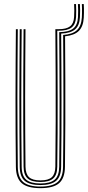

<svg xmlns="http://www.w3.org/2000/svg" viewBox="-20 -948 445 973"><path d="M185 5.5Q119 5.5 90.1 -19.8Q61.2 -45 60.5 -102.8Q59.5 -188.8 59 -275.2Q58.5 -361.8 58.6 -449Q58.8 -536.2 59.2 -624Q59.8 -711.8 60.5 -800H70.2Q69.5 -713.8 68.9 -627.1Q68.2 -540.5 68.2 -453.6Q68.2 -366.8 68.8 -279.2Q69.2 -191.8 70.2 -103Q71 -48 98.2 -25.2Q125.5 -2.5 185 -2.5Q244.5 -2.5 271.6 -25.2Q298.8 -48 299.5 -103Q300.8 -185.2 301.1 -268.2Q301.5 -351.2 301.5 -434.8Q301.5 -518.2 301.1 -602.2Q300.8 -686.2 300 -770.8Q348 -774.5 370.1 -795.4Q392.2 -816.2 394.8 -859.2Q395.5 -870.2 395.6 -882.1Q395.8 -894 395.6 -905.8Q395.5 -917.5 394.8 -927.5H404.5Q405.2 -917.5 405.4 -905.8Q405.5 -894 405.4 -882Q405.2 -870 404.5 -858.5Q402 -814 379.8 -791.6Q357.5 -769.2 309.8 -764Q310.8 -652.8 311 -543.2Q311.2 -433.8 311 -324.2Q310.8 -214.8 309.2 -102.8Q308.5 -45 279.6 -19.8Q250.8 5.5 185 5.5ZM185 -10.2Q130.8 -10.2 105.6 -31.4Q80.5 -52.5 80 -103.2Q79 -189.2 78.5 -275.9Q78 -362.5 78.1 -449.4Q78.2 -536.2 78.8 -624Q79.2 -711.8 80 -800H89.8Q89 -713.2 88.5 -626.6Q88 -540 87.9 -453.1Q87.8 -366.2 88.2 -278.9Q88.8 -191.5 89.8 -103.2Q90.2 -57 112.8 -37.6Q135.2 -18.2 185 -18.2Q234.5 -18.2 257 -37.6Q279.5 -57 280 -103.2Q281.2 -187.5 281.6 -272.2Q282 -357 281.9 -442Q281.8 -527 281.2 -612.8Q280.8 -698.5 280 -785Q328.8 -785.8 351 -803.5Q373.2 -821.2 375.2 -861.2Q376 -877 376 -894.4Q376 -911.8 375 -927.5H385Q386 -911.8 386 -893.8Q386 -875.8 385 -859.8Q382.8 -818.5 360.5 -799.2Q338.2 -780 290 -777.8Q290.8 -692.8 291.1 -608.8Q291.5 -524.8 291.6 -441Q291.8 -357.2 291.4 -273Q291 -188.8 289.8 -103.2Q289.2 -52.5 264.1 -31.4Q239 -10.2 185 -10.2ZM185 -25.8Q139.8 -25.8 119.9 -43.9Q100 -62 99.5 -103.5Q98 -219 97.8 -334.2Q97.5 -449.5 98 -565.8Q98.5 -682 99.5 -800H109.2Q108.5 -713.5 108 -626.5Q107.5 -539.5 107.4 -452.2Q107.2 -365 107.8 -277.8Q108.2 -190.5 109.2 -103.5Q109.8 -66.5 127.2 -50.1Q144.8 -33.8 185 -33.8Q225.2 -33.8 242.6 -50.1Q260 -66.5 260.5 -103.5Q262 -219.2 262.2 -334.5Q262.5 -449.8 262 -565.9Q261.5 -682 260.5 -800H275.5Q316.5 -800 335.1 -814.5Q353.8 -829 355.5 -862.2Q356.5 -877.2 356.5 -894.5Q356.5 -911.8 355.5 -927.5H365.2Q366.2 -911.8 366.2 -894.5Q366.2 -877.2 365.5 -861.8Q363.5 -824.8 342.6 -808.5Q321.8 -792.2 275.5 -792.2H270.2Q271 -705.5 271.5 -619.2Q272 -533 272.1 -446.9Q272.2 -360.8 271.9 -275Q271.5 -189.2 270.2 -103.5Q269.8 -61.8 249.8 -43.8Q229.8 -25.8 185 -25.8Z"/></svg>

Font: Big Shoulders Inline Text Thin ExtraLight
Style: Regular
Weight: 250
Version: Version 2.002